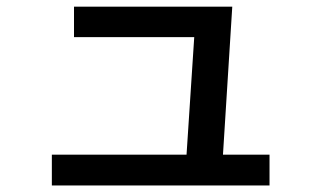

<svg xmlns="http://www.w3.org/2000/svg" viewBox="-20 -571 978 584"><path d="M137.7 -100.6H547.4L570.8 -458H205.1V-550.8H686.5L658.2 -100.6H799.8V-6.8H137.7Z"/></svg>

Font: Pretendard JP SemiBold
Style: Regular
Weight: 600
Designer: Base glyphs from Inter by Rasmus Andersson; Hangeul glyphs from Noto Sans CJK(Source Han Sans) by Jang Soo-young and Kan
Foundry: Kil Hyung-jin
Version: Version 1.309